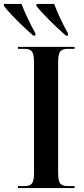

<svg xmlns="http://www.w3.org/2000/svg" viewBox="-66 -951 425 971"><path d="M25 0V-10H59Q85 -10 95.5 -23Q106 -36 106 -77V-636Q106 -677 95.5 -690.5Q85 -704 59 -704H25V-714H311V-704H276Q249 -704 238.5 -690.5Q228 -677 228 -636V-77Q228 -36 238.5 -23Q249 -10 276 -10H311V0ZM102 -771Q79 -791 49 -819.5Q19 -848 -7.5 -876Q-34 -904 -46 -921V-931H43Q55 -898 75 -856.5Q95 -815 113 -782V-771ZM267 -771Q244 -791 214 -819.5Q184 -848 157.5 -876Q131 -904 118 -921L119 -931H208Q220 -898 239.5 -856.5Q259 -815 278 -782L277 -771Z"/></svg>

Font: Noto Serif Display Condensed SemiBold
Style: Regular
Weight: 600
Width: 3
Designer: Monotype Design Team
Foundry: Monotype Imaging Inc.
Version: Version 2.009